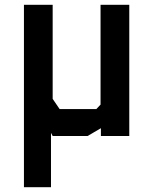

<svg xmlns="http://www.w3.org/2000/svg" viewBox="-20 -568 640 802"><path d="M400 -548V-131L382.5 -112.5H229L200 -155V-548H80V214H193V-13L200 0H346L401.5 -32.5V0H520V-548Z"/></svg>

Font: Kode Mono
Style: Regular
Weight: 400
Monospace: yes
Designer: Isa Ozler
Foundry: Kadena LLC
Version: Version 1.000;gftools[0.9.28]